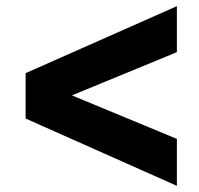

<svg xmlns="http://www.w3.org/2000/svg" viewBox="-20 -631 644 622"><path d="M553 -29 63 -247V-394L553 -611V-462L213 -322L553 -181Z"/></svg>

Font: Prodigy Sans
Style: Bold
Weight: 700
Designer: Wei Huang
Foundry: Wei Huang
Version: Version 1.003; ttfautohint (v1.8.3)